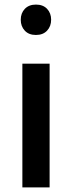

<svg xmlns="http://www.w3.org/2000/svg" viewBox="-20 -796 305 829"><path d="M194.2 -521V13.2H76.6V-521ZM200.8 -710.8Q200.8 -682.4 183.3 -663.7Q165.9 -645 135.2 -645Q104.5 -645 87.1 -663.6Q69.6 -682.2 69.6 -710.7Q69.6 -739.2 87.1 -757.7Q104.7 -776.2 135.3 -776.2Q166 -776.2 183.4 -757.7Q200.8 -739.1 200.8 -710.8Z"/></svg>

Font: SUIT Variable
Style: Regular
Weight: 400
Designer: Sunn Youn; Korean Glyphs from Source Han Sans (Sandoll Communications; Soo-young Jang, Joo-yeon Kang)
Foundry: Sunn
Version: Version 1.150;FEAKit 1.0